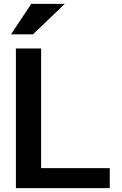

<svg xmlns="http://www.w3.org/2000/svg" viewBox="-20 -970 629 990"><path d="M62 0V-720H192V0ZM124 0V-103H546V0ZM150 -793H37L141 -950H314Z"/></svg>

Font: Instrument Sans SemiBold
Style: Regular
Weight: 600
Designer: Rodrigo Fuenzalida
Foundry: fragTYPE
Version: Version 1.000;gftools[0.9.28]